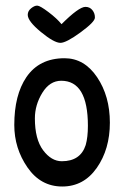

<svg xmlns="http://www.w3.org/2000/svg" viewBox="-20 -678 443 699"><path d="M291 -653Q307 -653 316.5 -641Q326 -629 325.5 -613.5Q325 -598 273 -560Q221 -522 200 -522Q177 -522 129 -561.5Q81 -601 81 -624Q81 -638 93.5 -648Q106 -658 116 -657.5Q126 -657 156.5 -634Q187 -611 204 -590Q267 -653 291 -653ZM215 -466Q287 -466 333.5 -397Q380 -328 380 -231.5Q380 -135 332.5 -67Q285 1 206.5 1Q128 1 80 -68.5Q32 -138 32 -223Q32 -332 76 -397Q123 -466 215 -466ZM203 -384Q161 -384 134 -340Q107 -296 107 -247Q107 -171 137 -131Q167 -91 205 -91Q273 -91 292 -150Q300 -178 300 -220Q300 -384 203 -384Z"/></svg>

Font: Patrick Hand
Style: Regular
Weight: 400
Designer: Patrick Wagesreiter
Foundry: Patrick Wagesreiter
Version: Version 1.003;PS 001.003;hotconv 1.0.70;makeotf.lib2.5.58329